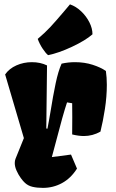

<svg xmlns="http://www.w3.org/2000/svg" viewBox="-20 -866 541 895"><path d="M214.4 -339.4Q227.5 -420.9 239.5 -477.8Q251.5 -534.7 267.1 -569.3Q297.9 -576.2 329.6 -576.2Q374 -576.2 411.9 -564Q449.7 -551.8 473.6 -535.2Q478 -504.4 478 -470.7Q478 -415.5 469 -357.7Q460 -299.8 448.2 -252.4Q411.6 -231.9 371.1 -231.9Q346.7 -231.9 316.4 -239.3Q316.9 -256.3 316.9 -320.3Q316.9 -367.2 316.4 -384.8L292.5 -388.7Q274.4 -335.4 238.8 -197.8L221.7 -133.8L311 -145.5L338.9 -80.1Q310.1 -34.7 269 -12.5Q228 9.8 180.2 9.8Q152.8 9.8 131.8 4.9Q110.8 0 96.2 -13.7Q87.9 -21 76.9 -36.1Q65.9 -51.3 57.4 -70.1Q48.8 -88.9 48.8 -106Q48.8 -116.7 52.2 -125.5L91.3 -222.2L3.9 -519Q22.9 -546.4 56.6 -561.3Q90.3 -576.2 128.4 -576.2Q168.5 -576.2 199.2 -561L195.8 -267.1L201.2 -266.1Q203.6 -277.8 207.8 -301.5Q211.9 -325.2 214.4 -339.4ZM204.1 -608.9Q253.4 -618.7 316.2 -648.2Q378.9 -677.7 411.1 -706.1Q411.1 -733.4 396.7 -762Q382.3 -790.5 358.4 -813.2Q334.5 -835.9 306.2 -845.7L280.3 -814.9Q240.2 -767.6 215.1 -740.5Q189.9 -713.4 155.8 -684.6Q164.1 -661.6 178 -640.4Q191.9 -619.1 204.1 -608.9Z"/></svg>

Font: Fruktur
Style: Regular
Weight: 400
Designer: Viktoriya Grabowska
Foundry: Viktoriya Grabowska
Version: Version 1.004; ttfautohint (v1.4.1)